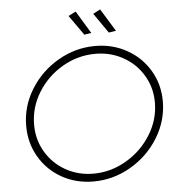

<svg xmlns="http://www.w3.org/2000/svg" viewBox="-59 -949 939 1008"><g transform="rotate(-5 410.5 -444.5)"><path d="M792 -384Q792 -282 737 -192.5Q682 -103 590 -49.5Q498 4 394 4Q301 4 226 -38.5Q151 -81 108.5 -154.5Q66 -228 66 -317Q66 -420 121 -509Q176 -598 267.5 -651Q359 -704 463 -704Q555 -704 630.5 -661.5Q706 -619 749 -546Q792 -473 792 -384ZM108 -319Q108 -241 146 -176.5Q184 -112 250 -74.5Q316 -37 397 -37Q488 -37 569.5 -84.5Q651 -132 700.5 -211.5Q750 -291 750 -382Q750 -459 712 -523.5Q674 -588 607.5 -625.5Q541 -663 461 -663Q368 -663 287 -616Q206 -569 157 -490Q108 -411 108 -319ZM377 -893 449 -774 412 -768 338 -873ZM506 -893 579 -774 541 -768 468 -873Z"/></g></svg>

Font: Gontserrat ExtraLight
Style: Italic
Weight: 275
Italic angle: -11.3°
Designer: Julieta Ulanovsky
Foundry: Julieta Ulanovsky
Version: Version 6.001